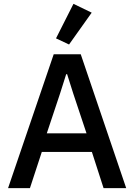

<svg xmlns="http://www.w3.org/2000/svg" viewBox="-20 -981 700 1001"><path d="M638 0H520L459 -189H198L136 0H22L260 -698H401ZM431 -286 362 -493 330 -594H325L293 -493L224 -286ZM458 -915 340 -749 272 -781 363 -961Z"/></svg>

Font: IBM Plex Sans Medium
Style: Regular
Weight: 500
Designer: Mike Abbink, Paul van der Laan, Pieter van Rosmalen
Foundry: Bold Monday
Version: Version 3.201